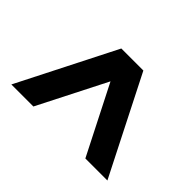

<svg xmlns="http://www.w3.org/2000/svg" viewBox="-80 -861 653 653"><g transform="rotate(45 246.0 -534.5)"><path d="M299 -710 477 -359H371L246 -605L121 -359H15L193 -710Z"/></g></svg>

Font: Akshar Medium
Style: Regular
Weight: 500
Designer: Tall Chai
Foundry: Tall Chai
Version: Version 1.000